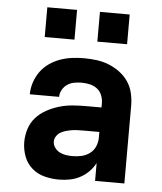

<svg xmlns="http://www.w3.org/2000/svg" viewBox="-53 -781 706 836"><g transform="rotate(5 300.0 -363.5)"><path d="M235 8Q203 8 172 0Q141 -8 117 -29Q93 -50 82 -80.5Q71 -111 71 -142Q71 -171 80 -199.5Q89 -228 108.5 -249.5Q128 -271 153.5 -285Q179 -299 207 -307.5Q235 -316 264 -318.5Q293 -321 322 -321H393V-341Q393 -358 386 -375Q379 -392 365 -402.5Q351 -413 333.5 -417Q316 -421 298 -421Q282 -421 265.5 -418Q249 -415 235.5 -406Q222 -397 213.5 -382Q205 -367 205 -351H77Q77 -377 85.5 -403Q94 -429 109.5 -450.5Q125 -472 147 -487.5Q169 -503 194 -512Q219 -521 245.5 -524.5Q272 -528 298 -528Q326 -528 353.5 -524.5Q381 -521 406.5 -511Q432 -501 454.5 -484.5Q477 -468 492.5 -445.5Q508 -423 514.5 -395.5Q521 -368 521 -341V0H393V-78Q382 -57 365 -40Q348 -23 327 -12Q306 -1 282.5 3.5Q259 8 235 8ZM286 -99Q306 -99 325.5 -103.5Q345 -108 361 -120Q377 -132 385 -150.5Q393 -169 393 -189V-214H322Q310 -214 297 -213.5Q284 -213 272 -211Q260 -209 247.5 -205.5Q235 -202 224.5 -196Q214 -190 206.5 -179Q199 -168 199 -156Q199 -141 208 -128.5Q217 -116 230 -109.5Q243 -103 257.5 -101Q272 -99 286 -99ZM350 -605V-735H480V-605ZM120 -605V-735H250V-605Z"/></g></svg>

Font: Iosevka SS04 XBd Ex
Style: Regular
Weight: 800
Width: 7
Monospace: yes
Designer: Belleve Invis
Foundry: Belleve Invis
Version: Version 19.0.0; ttfautohint (v1.8.4)